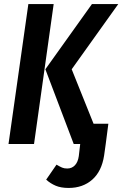

<svg xmlns="http://www.w3.org/2000/svg" viewBox="-20 -711 604 948"><path d="M120 -691H245L148 0H22ZM442 -100H515L502 0L494 57Q482 135 435.5 176Q389 217 319 217Q281 217 255 206Q229 195 208 176L259 102Q276 112 286.5 116.5Q297 121 312 121Q335 121 350 105Q365 89 369 60L376 0H344L204 -369L434 -691H564L334 -369Z"/></svg>

Font: Fira Sans Extra Condensed Medium
Style: Italic
Weight: 500
Width: 3
Italic angle: -8°
Designer: Carrois Corporate & Edenspiekermann AG
Foundry: Carrois Corporate GbR & Edenspiekermann AG
Version: Version 4.203